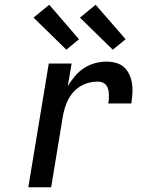

<svg xmlns="http://www.w3.org/2000/svg" viewBox="-20 -787 640 807"><path d="M99 0 185 -520H281L265 -425Q278 -447 295 -467Q312 -487 333.5 -501Q355 -515 379.5 -521.5Q404 -528 427 -528Q448 -528 468 -522.5Q488 -517 502 -504Q516 -491 524 -473Q532 -455 535 -434.5Q538 -414 536.5 -393.5Q535 -373 532 -352H435Q437 -362 437.5 -372.5Q438 -383 437.5 -393Q437 -403 434.5 -412.5Q432 -422 426 -429.5Q420 -437 410.5 -440.5Q401 -444 390 -444Q372 -444 354 -439.5Q336 -435 319 -425Q302 -415 288.5 -400Q275 -385 266.5 -368Q258 -351 252.5 -333Q247 -315 244 -297L195 0ZM454 -578 316 -713 382 -767 508 -622ZM259 -578 121 -713 187 -767 312 -622Z"/></svg>

Font: Iosevka Custom Medium
Style: Italic
Weight: 500
Italic angle: -9°
Designer: Belleve Invis
Foundry: Belleve Invis
Version: Version 27.0.1